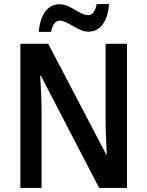

<svg xmlns="http://www.w3.org/2000/svg" viewBox="-20 -931 730 951"><path d="M520 -911H459C452 -876 439 -856 417 -856C375 -856 329 -910 275 -910C211 -910 178 -850 172 -773H233C240 -810 255 -829 277 -829C315 -829 366 -774 418 -774C474 -774 514 -822 520 -911ZM609 0V-714H503V-338C503 -286 506 -221 509 -166H506L219 -714H81V0H186V-378C186 -434 183 -495 179 -555H183L471 0Z"/></svg>

Font: Noto Sans UI SemiCondensed Medium
Style: Regular
Weight: 500
Width: 4
Designer: Monotype Design Team
Foundry: Monotype Imaging Inc.
Version: Version 1.901